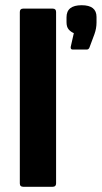

<svg xmlns="http://www.w3.org/2000/svg" viewBox="-20 -716 390 736"><path d="M69 0Q56 0 56 -13V-670Q56 -683 69 -683H182Q195 -683 195 -670V-13Q195 0 182 0ZM259 -526Q250 -526 251 -536L263 -589Q251 -594 243 -603.5Q235 -613 235 -631V-650Q235 -696 293 -696Q350 -696 350 -651V-630Q350 -607 342 -585L323 -534Q320 -526 312 -526Z"/></svg>

Font: Sofia Sans ExtraBold
Style: Regular
Weight: 800
Designer: Botio Nikoltchev, Ani Petrova
Foundry: lettersoup
Version: Version 4.101; ttfautohint (v1.8.4.7-5d5b)